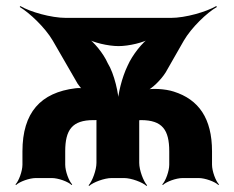

<svg xmlns="http://www.w3.org/2000/svg" viewBox="-20 -587 773 633"><path d="M538 -88V-44C538 -23 526 10 515 21L517 23C528 12 561 0 582 0H635C656 0 689 12 700 23L702 21C691 10 679 -23 679 -44V-88C679 -197 635 -259 553 -285C526 -294 478 -297 458 -290L460 -286C480 -293 511 -324 526 -348L586 -453C611 -496 662 -545 695 -564L693 -567C660 -548 592 -528 543 -528H198C148 -528 79 -548 47 -567L45 -564C77 -545 129 -496 154 -453L236 -311C241 -304 248 -294 254 -291L256 -295C250 -297 237 -297 229 -296C114 -282 54 -216 54 -88V-44C54 -23 42 10 31 21L33 23C44 12 77 0 98 0H151C172 0 205 12 216 23L218 21C207 10 195 -23 195 -44V-88C195 -159 218 -191 288 -191H293C295 -191 301 -191 302 -192L299 -195C298 -194 298 -188 298 -186V-50C298 -26 284 11 272 24L274 26C287 14 324 0 348 0H389C413 0 450 14 463 26L465 24C453 11 439 -26 439 -50V-188C439 -189 440 -193 439 -194L436 -191C437 -190 441 -191 442 -191H445C515 -191 538 -159 538 -88ZM335 -379C321 -411 288 -451 266 -464L264 -461C286 -447 336 -435 371 -435C405 -435 455 -447 477 -461L475 -464C450 -449 416 -405 401 -371C382 -332 368 -275 368 -243H372C372 -276 357 -344 335 -379Z"/></svg>

Font: Asimov
Style: Edge
Weight: 500
Designer: Google
Version: Version 2.000980: 2014